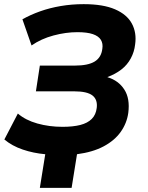

<svg xmlns="http://www.w3.org/2000/svg" viewBox="-20 -736 711 925"><path d="M172 169 198 7Q141 2 89.5 -15.5Q38 -33 1 -64L66 -189Q103 -157 160 -141Q217 -125 281 -125Q332 -125 367 -134Q402 -143 422 -163Q442 -183 446 -216Q451 -256 425.5 -276Q400 -296 337 -296H153L172 -420H341Q404 -420 436 -439.5Q468 -459 473 -501Q477 -526 466 -544Q455 -562 427.5 -571.5Q400 -581 353 -581Q297 -581 237.5 -565Q178 -549 132 -517L88 -643Q127 -665 173.5 -681.5Q220 -698 273 -707Q326 -716 383 -716Q477 -716 534.5 -691Q592 -666 615.5 -622Q639 -578 631 -522Q627 -486 610 -454.5Q593 -423 564.5 -401Q536 -379 498 -365V-364Q551 -348 579 -304.5Q607 -261 598 -192Q591 -142 561.5 -100.5Q532 -59 479.5 -31Q427 -3 351 7L325 169Z"/></svg>

Font: Nunito Sans 7pt ExtraBold
Style: Italic
Weight: 800
Italic angle: -9°
Designer: Vernon Adams
Foundry: Vernon Adams
Version: Version 3.101;gftools[0.9.27]